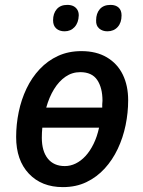

<svg xmlns="http://www.w3.org/2000/svg" viewBox="-20 -756 583 785"><path d="M237 9Q150 9 98 -46Q46 -101 46 -196Q46 -247 56.5 -298Q67 -349 88.5 -394Q110 -439 142.5 -473.5Q175 -508 217.5 -527.5Q260 -547 313 -547Q374 -547 417 -521.5Q460 -496 482 -451Q504 -406 504 -346Q504 -295 493.5 -244Q483 -193 461.5 -147.5Q440 -102 408 -67Q376 -32 333.5 -11.5Q291 9 237 9ZM245 -77Q268 -77 289.5 -87.5Q311 -98 329.5 -118Q348 -138 362.5 -167.5Q377 -197 385 -234H153Q152 -223 151.5 -213.5Q151 -204 151 -193Q151 -138 175.5 -107.5Q200 -77 245 -77ZM398 -316Q398 -324 398 -330Q398 -336 399 -344Q399 -397 377.5 -429Q356 -461 308 -461Q275 -461 248 -442.5Q221 -424 201 -391.5Q181 -359 169 -316ZM419 -628Q399 -628 385.5 -639.5Q372 -651 373 -673Q373 -701 388 -718.5Q403 -736 432 -736Q453 -736 465 -725Q477 -714 477 -693Q477 -663 461 -645.5Q445 -628 419 -628ZM244 -628Q223 -628 210 -639.5Q197 -651 197 -673Q197 -701 212 -718.5Q227 -736 255 -736Q270 -736 280 -731Q290 -726 296 -716.5Q302 -707 302 -693Q301 -663 285 -645.5Q269 -628 244 -628Z"/></svg>

Font: Noto Sans Display Medium
Style: Italic
Weight: 500
Italic angle: -12°
Designer: Monotype Design Team
Foundry: Monotype Imaging Inc.
Version: Version 2.003